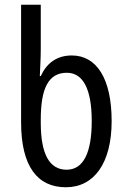

<svg xmlns="http://www.w3.org/2000/svg" viewBox="-20 -780 537 810"><path d="M258 10C377 10 451 -92 451 -269C451 -451 386 -546 283 -546C218 -546 176 -512 152 -459H148C149 -486 152 -534 152 -573V-760H69V-264C69 -78 138 10 258 10ZM261 -64C188 -64 152 -131 152 -262V-275C152 -405 183 -473 262 -473C330 -473 367 -405 367 -269C367 -134 331 -64 261 -64Z"/></svg>

Font: Noto Sans Condensed
Style: Regular
Weight: 400
Width: 3
Designer: Monotype Design Team
Foundry: Monotype Imaging Inc.
Version: Version 2.013